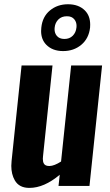

<svg xmlns="http://www.w3.org/2000/svg" viewBox="-20 -892 526 921"><path d="M289.1 -705.1Q313.5 -705.1 328.9 -720.5Q344.2 -735.8 346.7 -759.8Q347.2 -763.7 347.2 -767.6Q347.2 -786.1 336.9 -798.8Q324.7 -814.5 300.3 -814Q275.4 -814 260 -798.6Q244.6 -783.2 242.2 -759.8Q241.7 -755.9 241.7 -752Q241.7 -733.4 252 -720.7Q264.2 -705.1 289.1 -705.1ZM282.7 -647Q231.9 -647 202.1 -677.2Q177.2 -702.6 177.2 -743.2Q177.2 -751 178.2 -759.8Q183.6 -812 219.5 -841.8Q255.4 -871.6 306.2 -871.6Q357.4 -871.6 387.2 -841.8Q412.6 -816.4 412.6 -773.9Q412.6 -767.1 412.1 -759.8Q406.2 -707.5 370.1 -677.2Q334 -647 282.7 -647ZM121.6 9.3Q71.8 9.8 50.8 -27.3Q34.2 -56.2 34.2 -96.7Q34.2 -107.9 35.6 -120.1L83.5 -578.1H231.9L186.5 -144Q185.5 -136.7 185.5 -130.4Q185.5 -115.7 190.4 -107.4Q196.8 -95.7 216.3 -95.7Q217.3 -95.7 217.8 -95.7Q240.2 -96.2 272.9 -117.2L321.3 -578.1H469.7L409.2 0H260.7L266.6 -53.7Q191.4 9.3 121.6 9.3Z"/></svg>

Font: Oswald
Style: Demi-Bold
Weight: 600
Designer: Vernon Adams
Foundry: Vernon Adams
Version: 3.0; ttfautohint (v0.94.23-7a4d-dirty) -l 8 -r 50 -G 200 -x 